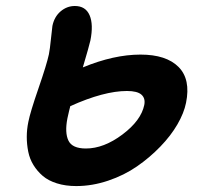

<svg xmlns="http://www.w3.org/2000/svg" viewBox="-20 -689 668 644"><path d="M235.8 -64.9Q199.7 -64.9 170.9 -74Q142.1 -83 123.5 -98.9Q105 -114.7 92.3 -135.3Q79.6 -155.8 74.7 -180.4Q69.8 -205.1 69.8 -230Q69.8 -254.9 75.2 -280.8Q81.5 -313 109.1 -392.8Q136.7 -472.7 144 -506.8Q147.5 -524.4 150.9 -558.6Q154.3 -592.8 155.8 -602.1Q162.1 -632.8 183.3 -650.9Q204.6 -668.9 231 -668.9Q267.1 -668.9 280.5 -637.9Q293.9 -606.9 283.2 -553.2Q279.3 -535.6 257.8 -462.9Q361.8 -505.9 451.2 -505.9Q537.6 -505.9 578.9 -464.4Q620.1 -422.9 604 -344.2Q597.2 -310.1 575.2 -272Q553.2 -233.9 517.8 -197.3Q482.4 -160.6 439.5 -130.9Q396.5 -101.1 342.8 -83Q289.1 -64.9 235.8 -64.9ZM206.1 -292Q196.8 -244.1 209.5 -217.5Q222.2 -190.9 268.1 -190.9Q328.1 -190.9 390.6 -237.8Q453.1 -284.7 463.9 -336.9Q468.3 -359.4 454.3 -371.6Q440.4 -383.8 405.8 -383.8Q328.6 -383.8 215.8 -333Q212.4 -320.8 206.1 -292Z"/></svg>

Font: Shantell Sans Irregular Bouncy
Style: Italic
Weight: 600
Italic angle: -11.31°
Designer: Stephen Nixon, Anya Danilova, Shantell Martin
Foundry: Arrow Type
Version: Version 1.006;[9816181b4]